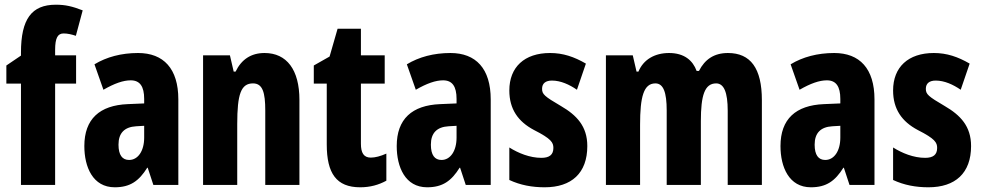

<svg xmlns="http://www.w3.org/2000/svg" viewBox="-20 -785 4168 815"><path d="M303 -430V-550H214V-573C214 -624 225 -643 250 -643C267 -643 284 -639 302 -633L331 -741C287 -758 258 -765 217 -765C114 -765 69 -704 69 -562V-549L7 -507V-430H69V0H214V-430Z M566 -560C495 -560 432 -543 381 -512L419 -404C466 -431 503 -444 535 -444C574 -444 592 -418 592 -365V-346L522 -343C403 -338 338 -280 338 -165C338 -76 374 10 467 10C533 10 570 -17 605 -73H607L631 0H737V-363C737 -494 674 -560 566 -560ZM558 -249 592 -251V-201C592 -143 565 -106 528 -106C499 -106 483 -127 483 -171C483 -220 508 -246 558 -249Z M1103 -560C1046 -560 1005 -533 980 -481H972L956 -550H842V0H987V-258C987 -386 1003 -431 1054 -431C1095 -431 1106 -392 1106 -316V0H1251V-361C1251 -489 1197 -560 1103 -560Z M1554 -116C1524 -116 1512 -136 1512 -175V-430H1613V-550H1512V-663H1413L1379 -545L1312 -507V-430H1367V-172C1367 -49 1408 10 1509 10C1551 10 1587 0 1620 -18V-133C1595 -122 1573 -116 1554 -116Z M1892 -560C1821 -560 1758 -543 1707 -512L1745 -404C1792 -431 1829 -444 1861 -444C1900 -444 1918 -418 1918 -365V-346L1848 -343C1729 -338 1664 -280 1664 -165C1664 -76 1700 10 1793 10C1859 10 1896 -17 1931 -73H1933L1957 0H2063V-363C2063 -494 2000 -560 1892 -560ZM1884 -249 1918 -251V-201C1918 -143 1891 -106 1854 -106C1825 -106 1809 -127 1809 -171C1809 -220 1834 -246 1884 -249Z M2473 -165C2473 -249 2428 -296 2361 -335C2291 -376 2281 -385 2281 -408C2281 -431 2296 -443 2323 -443C2360 -443 2397 -426 2429 -404L2467 -515C2417 -544 2370 -560 2315 -560C2206 -560 2142 -500 2142 -401C2142 -322 2179 -269 2247 -233C2320 -196 2329 -180 2329 -157C2329 -128 2312 -115 2278 -115C2229 -115 2180 -135 2142 -159V-21C2189 1 2239 10 2292 10C2406 10 2473 -50 2473 -165Z M3070 -560C3011 -560 2972 -533 2947 -484H2937C2921 -528 2885 -560 2820 -560C2759 -560 2711 -532 2690 -481H2682L2666 -550H2552V0H2697V-255C2697 -374 2712 -431 2762 -431C2796 -431 2810 -393 2810 -316V0H2955V-271C2955 -380 2971 -431 3020 -431C3053 -431 3069 -393 3069 -315V0H3214V-360C3214 -495 3166 -560 3070 -560Z M3521 -560C3450 -560 3387 -543 3336 -512L3374 -404C3421 -431 3458 -444 3490 -444C3529 -444 3547 -418 3547 -365V-346L3477 -343C3358 -338 3293 -280 3293 -165C3293 -76 3329 10 3422 10C3488 10 3525 -17 3560 -73H3562L3586 0H3692V-363C3692 -494 3629 -560 3521 -560ZM3513 -249 3547 -251V-201C3547 -143 3520 -106 3483 -106C3454 -106 3438 -127 3438 -171C3438 -220 3463 -246 3513 -249Z M4102 -165C4102 -249 4057 -296 3990 -335C3920 -376 3910 -385 3910 -408C3910 -431 3925 -443 3952 -443C3989 -443 4026 -426 4058 -404L4096 -515C4046 -544 3999 -560 3944 -560C3835 -560 3771 -500 3771 -401C3771 -322 3808 -269 3876 -233C3949 -196 3958 -180 3958 -157C3958 -128 3941 -115 3907 -115C3858 -115 3809 -135 3771 -159V-21C3818 1 3868 10 3921 10C4035 10 4102 -50 4102 -165Z"/></svg>

Font: Noto Sans Devanagari ExtraCondensed ExtraBold
Style: Regular
Weight: 800
Width: 2
Designer: Jelle Bosma - Monotype Design Team
Foundry: Monotype Imaging Inc.
Version: Version 2.004